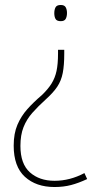

<svg xmlns="http://www.w3.org/2000/svg" viewBox="-20 -607 398 771"><path d="M238 -391Q238 -345 232 -314Q226 -283 210 -259Q194 -235 164 -208Q133 -180 110 -154Q87 -128 74.5 -96.5Q62 -65 62 -21Q62 51 100 85Q138 119 199 119Q261 119 319 88L330 112Q296 128 265.5 136Q235 144 199 144Q125 144 80 103Q35 62 35 -22Q35 -71 50 -106Q65 -141 90 -169Q115 -197 148 -225Q173 -249 187 -271.5Q201 -294 207 -322Q213 -350 213 -392V-407H238ZM249 -555Q249 -541 244 -531.5Q239 -522 224 -522Q208 -522 203 -531Q198 -540 198 -554Q198 -568 203 -577.5Q208 -587 224 -587Q239 -587 244 -577.5Q249 -568 249 -555Z"/></svg>

Font: Noto Sans Tamil UI SemiCondensed Thin
Style: Regular
Weight: 100
Width: 4
Designer: Jelle Bosma - Monotype Design Team
Foundry: Monotype Imaging Inc.
Version: Version 2.004; ttfautohint (v1.8.4.7-5d5b)